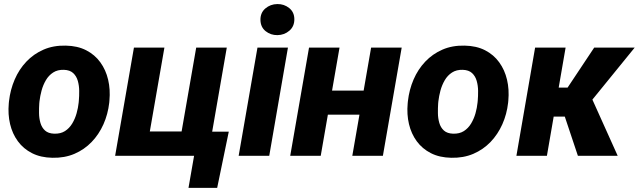

<svg xmlns="http://www.w3.org/2000/svg" viewBox="-20 -761 3121 938"><path d="M22.9 -255.9 23.9 -266.1Q30.3 -322.8 51.8 -372.6Q73.2 -422.4 108.9 -460Q144.5 -497.6 192.9 -518.6Q241.2 -539.6 301.3 -538.1Q358.9 -537.1 401.1 -515.4Q443.4 -493.7 470.2 -456.5Q497.1 -419.4 508.3 -371.6Q519.5 -323.7 514.6 -270L513.7 -259.3Q507.3 -203.1 485.4 -153.8Q463.4 -104.5 427.7 -67.4Q392.1 -30.3 343.8 -9.5Q295.4 11.2 235.8 9.8Q178.7 8.8 136.5 -12.7Q94.2 -34.2 67.4 -70.8Q40.5 -107.4 29.3 -154.8Q18.1 -202.1 22.9 -255.9ZM172.9 -266.1 171.9 -255.9Q170.4 -233.9 170.7 -208.7Q170.9 -183.6 177.5 -160.6Q184.1 -137.7 200 -123.3Q215.8 -108.9 244.6 -107.9Q275.9 -106.9 297.4 -120.6Q318.8 -134.3 332.8 -157.5Q346.7 -180.7 354.2 -207.5Q361.8 -234.4 364.3 -259.8L365.2 -270Q367.2 -291.5 366.9 -317.1Q366.7 -342.8 360.1 -366Q353.5 -389.2 337.4 -404.1Q321.3 -418.9 292.5 -419.9Q261.2 -420.9 239.5 -406.7Q217.8 -392.6 204.1 -369.1Q190.4 -345.7 183.1 -318.6Q175.8 -291.5 172.9 -266.1Z M542.5 0 634.3 -528.3H783.2L711.9 -118.7H867.2L938.5 -528.3H1087.9L996.1 0ZM1097.7 -117.7 1041 156.7H900.9L928.2 0H872.6L893.1 -117.7Z M1386.7 -528.3 1295.4 0H1146L1237.8 -528.3ZM1252.4 -662.6Q1251.5 -698.2 1276.1 -719.5Q1300.8 -740.7 1335 -741.2Q1367.7 -741.7 1392.6 -721.9Q1417.5 -702.1 1418 -668Q1418.5 -632.3 1393.8 -611.1Q1369.1 -589.8 1335.4 -589.4Q1302.7 -588.9 1278.1 -608.4Q1253.4 -627.9 1252.4 -662.6Z M1809.1 -318.4 1788.1 -200.7H1528.8L1549.8 -318.4ZM1638.7 -528.3 1546.9 0H1397.9L1489.7 -528.3ZM1942.4 -528.3 1850.6 0H1701.2L1793 -528.3Z M1971.7 -255.9 1972.7 -266.1Q1979 -322.8 2000.5 -372.6Q2022 -422.4 2057.6 -460Q2093.3 -497.6 2141.6 -518.6Q2189.9 -539.6 2250 -538.1Q2307.6 -537.1 2349.9 -515.4Q2392.1 -493.7 2418.9 -456.5Q2445.8 -419.4 2457 -371.6Q2468.3 -323.7 2463.4 -270L2462.4 -259.3Q2456.1 -203.1 2434.1 -153.8Q2412.1 -104.5 2376.5 -67.4Q2340.8 -30.3 2292.5 -9.5Q2244.1 11.2 2184.6 9.8Q2127.4 8.8 2085.2 -12.7Q2043 -34.2 2016.1 -70.8Q1989.3 -107.4 1978 -154.8Q1966.8 -202.1 1971.7 -255.9ZM2121.6 -266.1 2120.6 -255.9Q2119.1 -233.9 2119.4 -208.7Q2119.6 -183.6 2126.2 -160.6Q2132.8 -137.7 2148.7 -123.3Q2164.6 -108.9 2193.4 -107.9Q2224.6 -106.9 2246.1 -120.6Q2267.6 -134.3 2281.5 -157.5Q2295.4 -180.7 2303 -207.5Q2310.5 -234.4 2313 -259.8L2314 -270Q2315.9 -291.5 2315.7 -317.1Q2315.4 -342.8 2308.8 -366Q2302.2 -389.2 2286.1 -404.1Q2270 -418.9 2241.2 -419.9Q2210 -420.9 2188.2 -406.7Q2166.5 -392.6 2152.8 -369.1Q2139.2 -345.7 2131.8 -318.6Q2124.5 -291.5 2121.6 -266.1Z M2743.2 -528.3 2651.9 0H2502.9L2594.2 -528.3ZM3080.6 -528.3 2806.6 -191.4H2662.6L2669.4 -333H2752.9L2882.8 -528.3ZM2803.2 0 2728.5 -223.6 2867.7 -288.6 2997.6 0Z"/></svg>

Font: Roboto ExtraBold
Style: Italic
Weight: 800
Designer: Christian Robertson
Foundry: Google
Version: Version 3.009; 2024